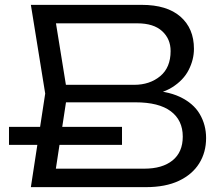

<svg xmlns="http://www.w3.org/2000/svg" viewBox="-20 -770 912 790"><path d="M17 -248H482V-174H17ZM562 -375 573 -399Q664 -398 720 -371.5Q776 -345 802 -300.5Q828 -256 828 -202Q828 -143 799.5 -97.5Q771 -52 716 -26Q661 0 580 0H107L166 -385L107 -750H563Q667 -750 722.5 -701.5Q778 -653 778 -569Q778 -525 756.5 -482.5Q735 -440 688 -410.5Q641 -381 562 -375ZM203 -31 167 -76H574Q648 -76 690 -110Q732 -144 732 -208Q732 -275 683 -312Q634 -349 537 -349H214V-421H532Q596 -421 639 -456.5Q682 -492 682 -560Q682 -610 647 -642Q612 -674 545 -674H167L203 -719L257 -385Z"/></svg>

Font: Unbounded Light
Style: Regular
Weight: 300
Designer: Luke Prowse, Jean-Baptiste Morizot, Fátima Lázaro, Florian Runge
Foundry: NaN
Version: Version 1.700